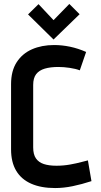

<svg xmlns="http://www.w3.org/2000/svg" viewBox="-20 -940 513 972"><path d="M383 -868 331 -920 251 -838 175 -919 122 -867 251 -740ZM384 -584 416 -677Q375 -695 334.5 -703.5Q294 -712 254 -712Q191 -712 142 -690.5Q93 -669 64.5 -625Q36 -581 36 -514V-184Q36 -119 62 -75.5Q88 -32 138 -10Q188 12 259 12Q302 12 348 2.5Q394 -7 443 -23L425 -128Q419 -127 393.5 -120Q368 -113 334.5 -107Q301 -101 266 -101Q228 -101 202 -109.5Q176 -118 162 -138Q148 -158 148 -194V-510Q148 -545 163 -564.5Q178 -584 206.5 -592.5Q235 -601 276 -601Q302 -601 332.5 -596.5Q363 -592 384 -584Z"/></svg>

Font: Advent Pro Expanded
Style: Bold
Weight: 700
Width: 7
Designer: VivaRado, Andreas Kalpakidis
Foundry: VivaRado, Andreas Kalpakidis
Version: Version 3.000